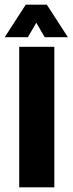

<svg xmlns="http://www.w3.org/2000/svg" viewBox="-35 -800 310 820"><path d="M47 0V-600H197V0ZM-15 -641 75 -780H165L255 -641H156L120 -703L84 -641Z"/></svg>

Font: Big Shoulders Stencil Text Thin Black
Style: Regular
Weight: 900
Version: Version 2.001